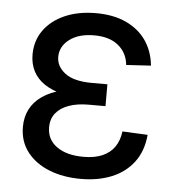

<svg xmlns="http://www.w3.org/2000/svg" viewBox="-44 -575 577 628"><g transform="rotate(5 244.0 -261.0)"><path d="M243.7 11.2Q185.5 11.2 139.6 -7.1Q93.8 -25.4 67.1 -59.8Q40.5 -94.2 40.5 -142.1Q40.5 -174.3 53.7 -200Q66.9 -225.6 92.8 -243.7Q118.7 -261.7 156.7 -271.2Q194.8 -280.8 245.1 -280.8H303.7V-232.9H247.6Q211.4 -232.9 183.8 -223.1Q156.2 -213.4 141.1 -194.6Q126 -175.8 126 -147.9Q126 -107.9 158.4 -84.7Q190.9 -61.5 246.1 -61.5Q282.7 -61.5 308.1 -72.5Q333.5 -83.5 347.9 -104.2Q362.3 -125 366.2 -155.3L449.2 -151.4Q444.3 -97.2 416.7 -61Q389.2 -24.9 344.7 -6.8Q300.3 11.2 243.7 11.2ZM251 -250.5Q201.2 -250.5 163.3 -259.5Q125.5 -268.6 100.8 -285.2Q76.2 -301.8 63.7 -325.9Q51.3 -350.1 51.3 -380.4Q51.3 -425.8 75.9 -460.2Q100.6 -494.6 144.5 -513.9Q188.5 -533.2 246.6 -533.2Q304.2 -533.2 345.7 -513.9Q387.2 -494.6 411.4 -460Q435.5 -425.3 440.4 -377.9L359.4 -373Q355.5 -412.6 326.4 -436.5Q297.4 -460.4 246.6 -460.4Q196.3 -460.4 166 -437.5Q135.7 -414.6 135.7 -379.9Q135.7 -348.6 164.6 -326.7Q193.4 -304.7 253.4 -304.7H303.7V-250.5Z"/></g></svg>

Font: Inter 28pt
Style: Regular
Weight: 400
Designer: Rasmus Andersson
Foundry: rsms
Version: Version 4.001;git-66647c0bb